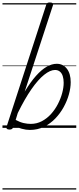

<svg xmlns="http://www.w3.org/2000/svg" viewBox="-20 -1036 638 1556"><path d="M57 14Q42 14 35.5 7.5Q29 1 34 -11L354 -995Q358 -1008 364 -1012Q370 -1016 384 -1016Q400 -1016 406.5 -1010.5Q413 -1005 409 -993L180 -293Q227 -371 271.5 -421Q316 -471 358 -495Q400 -519 440 -519Q491 -519 522 -479Q553 -439 553 -370Q553 -324 538.5 -271.5Q524 -219 496 -168Q468 -117 427.5 -75Q387 -33 335.5 -8Q284 17 222 17Q191 17 156.5 7.5Q122 -2 92 -22L87 -4Q83 5 76.5 9.5Q70 14 57 14ZM107 -64Q143 -45 172.5 -38.5Q202 -32 229 -32Q278 -32 319.5 -54Q361 -76 393.5 -112Q426 -148 449 -192.5Q472 -237 484 -282Q496 -327 496 -365Q496 -396 488.5 -419.5Q481 -443 465 -456Q449 -469 426 -469Q387 -469 338 -430Q289 -391 235 -313.5Q181 -236 124 -120ZM0 490H598V500H0ZM0 -20H598V0H0ZM0 -505H598V-500H0ZM0 -1010H598V-1000H0Z"/></svg>

Font: Playwrite NZ Guides
Style: Regular
Weight: 400
Designer: Veronika Burian, José Scaglione
Foundry: TypeTogether
Version: Version 1.003